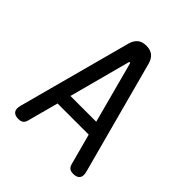

<svg xmlns="http://www.w3.org/2000/svg" viewBox="-206 -871 1011 1011"><g transform="rotate(45 300.0 -365.0)"><path d="M204 -270H396L305 -611Q303 -617 300 -617Q297 -617 295 -611ZM463 -19 416 -194H184L137 -19Q133 -5 123.5 2.5Q114 10 95 10Q69 10 58 -4.5Q47 -19 55 -48L225 -681Q233 -710 251 -725Q269 -740 300 -740Q331 -740 349 -725Q367 -710 375 -681L545 -48Q553 -19 542 -4.5Q531 10 505 10Q486 10 476.5 2.5Q467 -5 463 -19Z"/></g></svg>

Font: Maple Mono NF
Style: Regular
Weight: 400
Monospace: yes
Designer: subframe7536
Version: Version 7.000